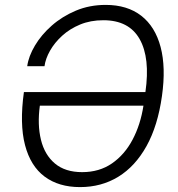

<svg xmlns="http://www.w3.org/2000/svg" viewBox="-20 -753 726 783"><path d="M306.5 10Q219.5 10 162 -32.8Q104.5 -75.5 82 -161.5Q59.5 -247.5 77.5 -377.5H573Q593 -516.5 549.5 -593.5Q506 -670.5 401.5 -670.5Q349 -670.5 306.8 -653Q264.5 -635.5 233.5 -607.2Q202.5 -579 184 -546.2Q165.5 -513.5 161.5 -483H91Q96.5 -523.5 122.5 -567.2Q148.5 -611 191 -648.5Q233.5 -686 289.2 -709.5Q345 -733 411 -733Q499 -733 556 -688.8Q613 -644.5 635 -561.2Q657 -478 640.5 -361.5Q623.5 -240 577.5 -157.2Q531.5 -74.5 462.5 -32.2Q393.5 10 306.5 10ZM315 -51Q385 -51 436.5 -86.5Q488 -122 520.5 -183.2Q553 -244.5 565 -322H142.5Q132 -244.5 147 -183Q162 -121.5 204 -86.2Q246 -51 315 -51Z"/></svg>

Font: Public Sans Thin ExtraLight
Style: Italic
Weight: 250
Italic angle: -8°
Version: Version 2.001